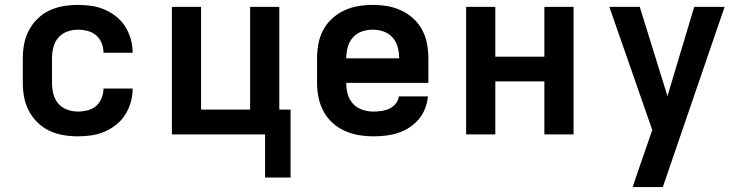

<svg xmlns="http://www.w3.org/2000/svg" viewBox="-20 -548 3040 783"><path d="M298 8Q268 8 238.5 3Q209 -2 182 -14.5Q155 -27 133.5 -48Q112 -69 98 -95.5Q84 -122 78.5 -151Q73 -180 73 -210V-310Q73 -340 78.5 -369Q84 -398 98 -424.5Q112 -451 133.5 -472Q155 -493 182 -505.5Q209 -518 238.5 -523Q268 -528 298 -528Q325 -528 353 -524Q381 -520 406.5 -509Q432 -498 454 -480.5Q476 -463 491 -439Q506 -415 513.5 -388Q521 -361 521 -333H402Q402 -353 394.5 -372Q387 -391 372 -404Q357 -417 337 -422Q317 -427 298 -427Q275 -427 253.5 -419Q232 -411 217.5 -394Q203 -377 197.5 -354.5Q192 -332 192 -310V-210Q192 -188 197.5 -165.5Q203 -143 217.5 -126Q232 -109 253.5 -101Q275 -93 298 -93Q317 -93 337 -98Q357 -103 372 -116Q387 -129 394.5 -148Q402 -167 402 -187H521Q521 -159 513.5 -132Q506 -105 491 -81Q476 -57 454 -39.5Q432 -22 406.5 -11Q381 0 353 4Q325 8 298 8Z M1061 176V0H681V-520H800V-101H1000V-520H1119V-101H1165V176Z M1503 8Q1473 8 1443 3Q1413 -2 1385.5 -14.5Q1358 -27 1335.5 -47.5Q1313 -68 1299 -94.5Q1285 -121 1279 -150.5Q1273 -180 1273 -210V-310Q1273 -340 1278.5 -369.5Q1284 -399 1298 -425.5Q1312 -452 1334.5 -472.5Q1357 -493 1384 -505.5Q1411 -518 1440.5 -523Q1470 -528 1500 -528Q1530 -528 1559.5 -523Q1589 -518 1616 -505.5Q1643 -493 1665.5 -472.5Q1688 -452 1702 -425.5Q1716 -399 1721.5 -369.5Q1727 -340 1727 -310V-210H1392Q1392 -187 1398 -164.5Q1404 -142 1419.5 -125Q1435 -108 1457.5 -100.5Q1480 -93 1503 -93Q1519 -93 1536 -95.5Q1553 -98 1568 -105Q1583 -112 1594 -125.5Q1605 -139 1606 -155H1725Q1723 -130 1713.5 -105.5Q1704 -81 1687.5 -61.5Q1671 -42 1649.5 -28Q1628 -14 1603.5 -6Q1579 2 1553.5 5Q1528 8 1503 8ZM1392 -310H1608Q1608 -333 1602 -355.5Q1596 -378 1581 -395Q1566 -412 1544.5 -419.5Q1523 -427 1500 -427Q1477 -427 1455.5 -419.5Q1434 -412 1419 -395Q1404 -378 1398 -355.5Q1392 -333 1392 -310Z M1881 0V-520H2000V-317H2200V-520H2319V0H2200V-216H2000V0Z M2560 215Q2574 173 2588.5 131Q2603 89 2618 46L2640 -18L2465 -520H2589L2702 -156L2811 -520H2935L2683 215Z"/></svg>

Font: Iosevka Book
Style: Bold
Weight: 700
Designer: Belleve Invis
Foundry: Belleve Invis
Version: Version 28.0.7; ttfautohint (v1.8.3)